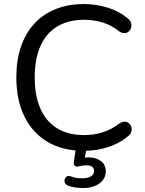

<svg xmlns="http://www.w3.org/2000/svg" viewBox="-20 -734 714 946"><path d="M393 9Q288.5 9 214.2 -35Q140 -79 100.2 -160.2Q60.5 -241.5 60.5 -353Q60.5 -436.5 83 -503Q105.5 -569.5 148.2 -616.5Q191 -663.5 253 -688.8Q315 -714 393 -714Q454.5 -714 510.2 -696.5Q566 -679 606.5 -646Q620.5 -636 625 -623Q629.5 -610 626.2 -598.2Q623 -586.5 614.2 -578.8Q605.5 -571 592.8 -570.8Q580 -570.5 565 -581Q529.5 -609.5 486.8 -623Q444 -636.5 394.5 -636.5Q316 -636.5 261.5 -603.2Q207 -570 179 -506.8Q151 -443.5 151 -353Q151 -262.5 179 -198.8Q207 -135 261.5 -101.8Q316 -68.5 394.5 -68.5Q443.5 -68.5 487 -82.5Q530.5 -96.5 567.5 -125Q582.5 -135 594.8 -134.5Q607 -134 615.5 -126.8Q624 -119.5 627.2 -108.2Q630.5 -97 627 -84.8Q623.5 -72.5 611 -63Q569 -27.5 512.8 -9.2Q456.5 9 393 9ZM388.5 192.5Q370.5 192.5 350.8 189.8Q331 187 315.5 180.5Q304 176 300 166.8Q296 157.5 299 148.5Q302 139.5 310.2 135Q318.5 130.5 330.5 135.5Q342.5 140 355.8 142.2Q369 144.5 385.5 144.5Q412 144.5 427.8 135.2Q443.5 126 443.5 108Q443.5 95 434.5 87.8Q425.5 80.5 405.5 80.5Q398 80.5 390.2 81.2Q382.5 82 373 84.5Q364.5 87 359.2 87Q354 87 349 83.5Q345 80 344.2 74.2Q343.5 68.5 344.5 59L356.5 -20H409L396 55.5L371 49Q383 45.5 394.8 43.5Q406.5 41.5 416.5 41.5Q453 41.5 477 59.5Q501 77.5 501 110Q501 147 469.8 169.8Q438.5 192.5 388.5 192.5Z"/></svg>

Font: Nunito ExtraLight
Style: Regular
Weight: 200
Designer: Vernon Adams
Foundry: Vernon Adams
Version: Version 3.602;April 4, 2023;FontCreator 14.0.0.2856 64-bit